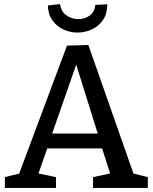

<svg xmlns="http://www.w3.org/2000/svg" viewBox="-20 -923 750 943"><path d="M642 -52 615 -76 706 -53V0H437V-53L535 -74L525 -58L477 -208L494 -194H202L217 -208L165 -60L160 -73L255 -53V0H4V-53L93 -75L68 -54L309 -699L414 -702ZM231 -252 222 -267H476L465 -251L343 -642H367ZM360 -763Q325 -763 292 -778Q259 -793 237.5 -823Q216 -853 215 -896L275 -903Q280 -865 307 -847Q334 -829 365 -829Q396 -829 420.5 -846.5Q445 -864 448 -899L507 -902Q507 -856 486 -825Q465 -794 431 -778.5Q397 -763 360 -763Z"/></svg>

Font: Bitter Thin Medium
Style: Regular
Weight: 500
Version: Version 3.021